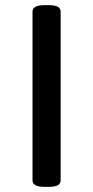

<svg xmlns="http://www.w3.org/2000/svg" viewBox="-20 -722 360 744"><path d="M152 2Q128 2 117 -4.5Q106 -11 106 -23V-677Q106 -689 117 -695.5Q128 -702 152 -702H168Q194 -702 204.5 -695.5Q215 -689 215 -677V-23Q215 -11 204.5 -4.5Q194 2 168 2Z"/></svg>

Font: Asap Expanded Medium
Style: Regular
Weight: 500
Width: 7
Designer: Pablo Cosgaya
Foundry: Omnibus-Type
Version: Version 3.001